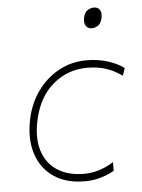

<svg xmlns="http://www.w3.org/2000/svg" viewBox="-53 -767 607 818"><g transform="rotate(-5 251.0 -358.0)"><path d="M277 9Q196.5 9 143.5 -27.8Q90.5 -64.5 70.5 -128.2Q50.5 -192 67 -273Q81 -341 118.2 -393Q155.5 -445 209.8 -474.5Q264 -504 329 -504Q375 -504 416.5 -491.5Q458 -479 488 -457L477 -425Q442 -450 406.5 -461Q371 -472 328 -472Q245 -472 182 -418.8Q119 -365.5 98 -267Q82 -191.5 99.5 -136.8Q117 -82 162.8 -52.5Q208.5 -23 277 -23Q311 -23 343.2 -33.5Q375.5 -44 403 -62V-25Q383 -12.5 349.5 -1.8Q316 9 277 9ZM362 -638Q346.5 -638 338 -651Q329.5 -664 334 -685Q338.5 -707.5 351.5 -716.2Q364.5 -725 380 -725Q396.5 -725 404.5 -712.5Q412.5 -700 408 -678Q403.5 -657 391.5 -647.5Q379.5 -638 362 -638Z"/></g></svg>

Font: Commissioner Thin
Style: Italic
Weight: 100
Italic angle: -12°
Designer: Kostas Bartsokas
Foundry: Kostas Bartsokas
Version: Version 1.000; ttfautohint (v1.8.3)